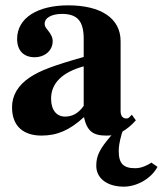

<svg xmlns="http://www.w3.org/2000/svg" viewBox="-20 -493 609 718"><path d="M293 -97C271 -66 247 -57 223 -57C193 -57 171 -80 171 -124C171 -182 213 -223 293 -245ZM546 115C543 117 541 119 533 123C513 133 501 136 485 136C442 136 424 119 424 72C424 57 426 40 435 8C436 4 437 1 438 -1C455 -11 471 -24 488 -43L473 -64L463 -54C460 -51 457 -50 452 -50C438 -50 431 -61 431 -78V-339C431 -425 357 -473 235 -473C122 -473 44 -427 44 -347C44 -305 68 -279 109 -279C149 -279 177 -305 177 -339C177 -353 171 -365 158 -381C149 -391 147 -398 147 -404C147 -428 176 -441 212 -441C271 -441 293 -412 293 -348V-280C177 -247 130 -229 92 -204C47 -174 25 -136 25 -92C25 -18 71 14 135 14C193 14 239 -5 294 -55C305 -4 327 14 376 14C383 14 390 14 397 13L394 16C353 64 340 89 340 127C340 174 381 205 443 205C490 205 544 177 569 131Z"/></svg>

Font: XITS
Style: Bold
Weight: 700
Designer: MicroPress Inc., with final additions and corrections provided by Coen Hoffman, Elsevier (retired)
Version: Version 1.302